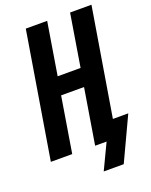

<svg xmlns="http://www.w3.org/2000/svg" viewBox="-162 -821 830 1055"><g transform="rotate(-20 253.5 -293.0)"><path d="M257 149 328 0H261L314 -324H180L127 0H2L123 -735H248L198 -429H332L382 -735H507L403 -105H493L374 149Z"/></g></svg>

Font: Iosevka Extrabold Oblique
Style: Regular
Weight: 800
Italic angle: -9°
Monospace: yes
Designer: Belleve Invis
Foundry: Belleve Invis
Version: Version 32.5.0; ttfautohint (v1.8.4)